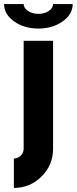

<svg xmlns="http://www.w3.org/2000/svg" viewBox="-69 -838 382 956"><path d="M195.3 -97.7Q195.3 -16.6 138.2 40.5Q81.1 97.7 0 97.7V-48.8Q20 -48.8 34.4 -63.2Q48.8 -77.6 48.8 -97.7V-634.8H195.3ZM195.3 -817.9H293Q293 -767.1 242.9 -731.4Q192.9 -695.8 122.1 -695.8Q51.3 -695.8 1.2 -731.4Q-48.8 -767.1 -48.8 -817.9H48.8Q48.8 -797.9 70.6 -783.4Q92.3 -769 122.1 -769Q152.3 -769 173.8 -783.4Q195.3 -797.9 195.3 -817.9Z"/></svg>

Font: Audex
Style: Regular
Weight: 400
Designer: GGBotNet
Foundry: GGBotNet
Version: 1.00